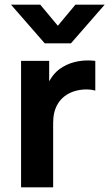

<svg xmlns="http://www.w3.org/2000/svg" viewBox="-20 -800 467 820"><path d="M152 -780H27L171 -615H283L427 -780H302L227 -690ZM207 0V-276C207 -338 233 -382 281 -404C313 -419 357 -422 387 -413V-540C338 -546 287 -538 248 -514C223 -499.5 204 -478 190 -453V-540H70V0Z"/></svg>

Font: Manrope ExtraBold
Style: Regular
Weight: 800
Designer: Mikhail Sharanda
Foundry: Mikhail Sharanda
Version: Version 4.505